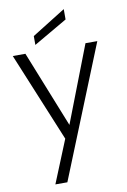

<svg xmlns="http://www.w3.org/2000/svg" viewBox="-108 -833 761 1152"><g transform="rotate(-10 272.5 -256.5)"><path d="M458 -546H530L206 257H133L239 -3L15 -546H92L278 -80ZM365 -770V-707L160 -588V-642Z"/></g></svg>

Font: Poppins Light
Style: Regular
Weight: 300
Designer: Ninad Kale (Devanagari), Jonny Pinhorn (Latin)
Version: Version 5.002